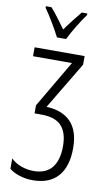

<svg xmlns="http://www.w3.org/2000/svg" viewBox="-103 -998 603 1059"><g transform="rotate(10 198.0 -469.0)"><path d="M323 -714V-666L165 -402Q255 -398 302 -348.5Q349 -299 349 -203Q349 -99 300.5 -44.5Q252 10 159 10Q120 10 84.5 -1.5Q49 -13 28 -31V-89Q51 -66 85 -53.5Q119 -41 155 -41Q224 -41 258 -83Q292 -125 292 -204Q292 -279 257 -317Q222 -355 144 -355H106V-400L261 -664H43V-714ZM155 -789Q137 -824 111.5 -867Q86 -910 65 -939V-948H96Q115 -927 137.5 -897Q160 -867 181 -838Q203 -869 222 -893Q241 -917 266 -948H297V-939Q274 -908 248.5 -866Q223 -824 206 -789Z"/></g></svg>

Font: Noto Sans ExtraCondensed Light
Style: Regular
Weight: 300
Width: 2
Designer: Monotype Design Team
Foundry: Monotype Imaging Inc.
Version: Version 2.013; ttfautohint (v1.8.4.7-5d5b)